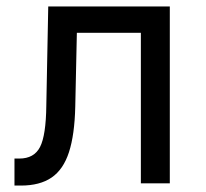

<svg xmlns="http://www.w3.org/2000/svg" viewBox="-20 -570 640 597"><path d="M25 7V-77H40Q86 -77 104.5 -113Q123 -149 124 -242L130 -550H508V0H418V-468H219L214 -238Q212 -151 194.5 -97Q177 -43 140.5 -18Q104 7 45 7Z"/></svg>

Font: Pitagon Sans Mono
Style: Regular
Weight: 400
Monospace: yes
Designer: Travis Tran
Foundry: Pitagon
Version: Version 1.001;gftools[0.9.26]